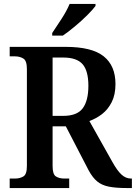

<svg xmlns="http://www.w3.org/2000/svg" viewBox="-20 -951 687 971"><path d="M29 0V-48H56Q80 -48 98 -58.5Q116 -69 116 -111V-602Q116 -644 98 -655Q80 -666 56 -666H29V-714H312Q444 -714 504 -666.5Q564 -619 564 -526Q564 -472 545 -434.5Q526 -397 496 -374Q466 -351 432 -339L550 -129Q573 -88 594.5 -68Q616 -48 643 -48H647V0H622Q567 0 531 -7Q495 -14 471.5 -33.5Q448 -53 428 -90L313 -312H246V-111Q246 -69 263 -58.5Q280 -48 305 -48H330V0ZM300 -365Q370 -365 398.5 -403.5Q427 -442 427 -517Q427 -593 397.5 -626.5Q368 -660 300 -660H246V-365ZM244 -784Q265 -815 291.5 -856Q318 -897 332 -931H463V-921Q451 -904 422.5 -875.5Q394 -847 360 -818.5Q326 -790 298 -771H244Z"/></svg>

Font: Noto Serif Bengali SemiCondensed SemiBold
Style: Regular
Weight: 600
Width: 4
Designer: Juan Bruce, Universal Thirst, Indian Type Foundry and the Monotype Design Team.
Foundry: Monotype Imaging Inc.
Version: Version 2.003; ttfautohint (v1.8.4.7-5d5b)